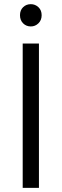

<svg xmlns="http://www.w3.org/2000/svg" viewBox="-20 -902 296 922"><path d="M89 0V-693H167V0ZM128 -775Q106 -775 91 -790Q76 -805 76 -829Q76 -853 91 -867.5Q106 -882 128 -882Q149 -882 164.5 -867.5Q180 -853 180 -829Q180 -805 164.5 -790Q149 -775 128 -775Z"/></svg>

Font: Ubuntu Sans
Style: Regular
Weight: 400
Designer: Dalton Maag Ltd
Foundry: Dalton Maag Ltd
Version: Version 1.006; ttfautohint (v1.8.4.7-5d5b)